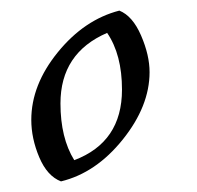

<svg xmlns="http://www.w3.org/2000/svg" viewBox="-20 -736 371 362"><path d="M262 -600Q262 -536 211.5 -473Q161 -410 95 -394Q69 -404 54 -439.5Q39 -475 39 -510Q39 -576 89 -637.5Q139 -699 205 -716Q230 -706 246 -669Q262 -632 262 -600ZM94 -541Q94 -476 120 -434Q210 -468 210 -567Q210 -633 182 -674Q94 -636 94 -541Z"/></svg>

Font: Felipa
Style: Regular
Weight: 400
Designer: Javier Alcaraz
Foundry: Fontstage
Version: Version 1.001